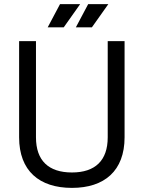

<svg xmlns="http://www.w3.org/2000/svg" viewBox="-20 -900 699 934"><path d="M272 -880 212 -767H290L370 -880ZM409 -880 349 -767H427L507 -880ZM73 -700V-232C73 -69 171 14 330 14C488 14 586 -69 586 -232V-700H504V-232C504 -119 443 -61 330 -61C216 -61 155 -119 155 -232V-700Z"/></svg>

Font: Space Text
Style: Regular
Weight: 400
Designer: Florian Karsten (Space Text), Colophon Foundry (Space Mono)
Foundry: Florian Karsten
Version: Version 1.003;PS 001.003;hotconv 1.0.88;makeotf.lib2.5.64775